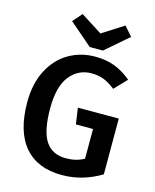

<svg xmlns="http://www.w3.org/2000/svg" viewBox="-136 -1019 909 1125"><g transform="rotate(15 319.0 -456.5)"><path d="M580 -625 509 -551Q472 -580 439.5 -593Q407 -606 364 -606Q284 -606 233 -542Q182 -478 182 -346Q182 -208 222.5 -147Q263 -86 346 -86Q409 -86 456 -113V-293H352L338 -391H586V-53Q474 15 348 15Q200 15 121.5 -77Q43 -169 43 -346Q43 -459 85.5 -540.5Q128 -622 200 -664Q272 -706 360 -706Q428 -706 480.5 -685.5Q533 -665 580 -625ZM532 -872 393 -752H313L174 -872L223 -928L353 -845L483 -928Z"/></g></svg>

Font: Fira Sans Medium
Style: Regular
Weight: 500
Designer: bBox Type GmbH & Carrois Corporate GbR & Edenspiekermann AG
Foundry: bBox Type GmbH & Carrois Corporate GbR & Edenspiekermann AG
Version: Version 4.301